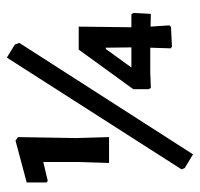

<svg xmlns="http://www.w3.org/2000/svg" viewBox="-32 -488 585 562"><g transform="rotate(-90 261.0 -207.5)"><path d="M89.7 64.5 49.5 40.2 45.8 30.8 372.9 -480.4 411.2 -457 415.9 -443.9ZM12.1 -360.7 7.5 -364.5V-422.4L129.9 -455.1L140.2 -447.7L137.4 -278.5L140.2 -181.3H64.5L67.3 -269.2V-373.8ZM463.6 -59.8 467.3 -4.7 462.6 0 404.7 2.8 400 -0.9 401.9 -60.7H330.8L284.1 -58.9L280.4 -65.4V-110.3L396.3 -270.1H463.6L461.7 -115.9H500L503.7 -109.3L500.9 -58.9ZM402.8 -115.9 401.9 -190.7H398.1L343.9 -115.9Z"/></g></svg>

Font: Gurajada
Style: Regular
Weight: 400
Designer: Purushoth Kumar Guthula
Foundry: SiliconAndhra, USA.
Version: Version 1.0.3; ttfautohint (v1.2.42-39fb)